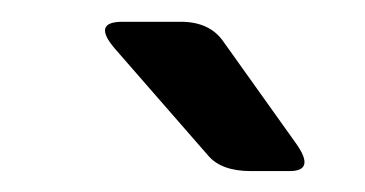

<svg xmlns="http://www.w3.org/2000/svg" viewBox="-20 -721 340 179"><path d="M87.4 -675.3Q65.4 -700.7 94.2 -700.7H148.4Q175.3 -700.7 188 -682.6L255.9 -587.4Q274.4 -561.5 250 -561.5H213.9Q186.5 -561.5 174.3 -575.7Z"/></svg>

Font: Istok
Style: Regular
Weight: 500
Designer: Andrey V. Panov
Foundry: Andrey V. Panov
Version: Version 1.0.3